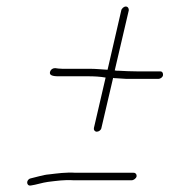

<svg xmlns="http://www.w3.org/2000/svg" viewBox="-20 -581 520 589"><path d="M399 -40C400 -46 396 -51 390 -51H212C182 -53 156 -49 130 -46C114 -45 89 -37 75 -34C59 -31 60 -9 75 -12C90 -14 111 -21 127 -23C152 -26 178 -30 205 -28H384C390 -28 398 -34 399 -40ZM352 -549 310 -367C292 -368 274 -370 255 -370H171C164 -370 156 -371 149 -372C142 -372 136 -368 134 -362C128 -346 152 -347 166 -347H250C269 -347 288 -346 304 -343L268 -188C267 -182 271 -177 277 -177C283 -177 290 -182 291 -188L327 -342C330 -341 334 -341 337 -341L368 -339H466C472 -339 479 -344 480 -350C481 -356 478 -362 472 -362H402C383 -362 362 -363 344 -364C339 -364 335 -364 332 -365L375 -549C376 -555 372 -561 366 -561C360 -561 353 -555 352 -549Z"/></svg>

Font: Electronic
Style: ExLtIt
Weight: 200
Version: Version 1.011